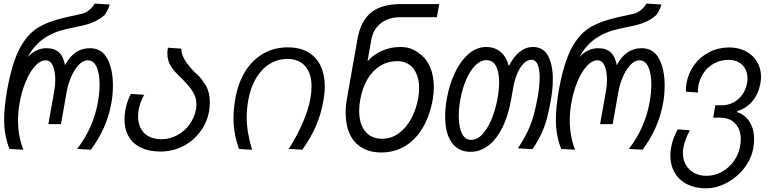

<svg xmlns="http://www.w3.org/2000/svg" viewBox="-20 -812 4240 1044"><path d="M2.5 -163.5Q2.5 -228 18 -318Q44 -465 85.2 -544.8Q126.5 -624.5 185.2 -660.8Q244 -697 341 -718.5L427 -737.5Q446.5 -742 466.8 -759Q487 -776 494.5 -792.5L576.5 -787.5Q569 -760 550.5 -732.5Q508 -690 420.5 -671L345 -655Q272.5 -639.5 218.8 -602.8Q165 -566 131 -501.5Q152 -525.5 178.5 -537.8Q205 -550 231.5 -550Q276 -550 300.8 -527.2Q325.5 -504.5 333.5 -457.5Q382.5 -550 468.5 -550Q533 -550 563.5 -492.8Q594 -435.5 594 -347.5Q594 -298.5 586 -254Q573 -181 545.2 -118.8Q517.5 -56.5 474 2L399.5 -2Q444 -60.5 472.2 -124.2Q500.5 -188 513 -260Q521.5 -310 521.5 -352.5Q521.5 -412.5 505.2 -448.2Q489 -484 457.5 -484Q430.5 -484 406.8 -458Q383 -432 366.5 -393Q350 -354 343 -315.5L311.5 -137H243L275.5 -320.5Q280.5 -347.5 280.5 -378Q280.5 -424 267.5 -454Q254.5 -484 229 -484Q198.5 -484 170 -452.2Q141.5 -420.5 119.5 -367.2Q97.5 -314 86.5 -251Q78 -203 78 -158Q78 -71 107 2L31.5 -2Q17 -39 9.8 -77.8Q2.5 -116.5 2.5 -163.5Z M657 -163Q657 -187 661.5 -214Q665.5 -236 673.2 -259.2Q681 -282.5 692 -301.5L763.5 -296.5Q751 -271 744 -252.2Q737 -233.5 734 -214.5Q730.5 -192.5 730.5 -178.5Q730.5 -142 745.2 -114Q760 -86 788.5 -70.5Q817 -55 856.5 -55Q903 -55 943.5 -76.8Q984 -98.5 1010.8 -135.8Q1037.5 -173 1045.5 -217Q1048 -233 1048 -244.5Q1048 -271 1038.2 -293.8Q1028.5 -316.5 1012.2 -336.8Q996 -357 968 -385.5Q930 -420 910 -450.5Q890 -481 890 -522.5Q890 -537 893 -552.5L966 -547.5Q966.5 -525 974.8 -505.5Q983 -486 996.5 -468.2Q1010 -450.5 1035.5 -422Q1070 -394.5 1087.5 -364.5Q1103.5 -345.5 1112.2 -316.8Q1121 -288 1121 -254Q1121 -229.5 1117 -208Q1106 -145 1068 -94.8Q1030 -44.5 973.5 -16.2Q917 12 851.5 12Q790.5 12 746.8 -9Q703 -30 680 -69.2Q657 -108.5 657 -163Z M1249.5 -168.5Q1249.5 -219 1260 -277.5Q1274.5 -360.5 1313 -423Q1351.5 -485.5 1410.8 -520Q1470 -554.5 1545 -554.5Q1610.5 -554.5 1655.5 -528.2Q1700.5 -502 1723.2 -454.2Q1746 -406.5 1746 -342Q1746 -308 1739 -267.5Q1726 -193 1699.2 -129.8Q1672.5 -66.5 1624 2L1550 -2.5Q1592 -67 1624.5 -140.8Q1657 -214.5 1668 -277.5Q1674 -312 1674 -341Q1674 -413 1639.5 -452.2Q1605 -491.5 1542.5 -491.5Q1490.5 -491.5 1446.8 -464.8Q1403 -438 1372.8 -387.5Q1342.5 -337 1330 -267.5Q1321.5 -220 1321.5 -174.5Q1321.5 -131.5 1328.8 -89.5Q1336 -47.5 1350.5 2.5L1279.5 -2Q1249.5 -85.5 1249.5 -168.5Z M1859.5 -198Q1859.5 -238.5 1867.5 -281.5L1924 -601Q1941.5 -699 1998.5 -744.5Q2055.5 -790 2161.5 -790H2368.5L2355.5 -718.5H2158.5Q2093 -718.5 2051 -685.8Q2009 -653 1999 -595L1978.5 -478.5Q2010 -515.5 2057 -536Q2104 -556.5 2156 -556.5Q2189 -556.5 2214.2 -547.5Q2239.5 -538.5 2262.5 -519Q2299 -493.5 2319 -446Q2339 -398.5 2339 -338.5Q2339 -304.5 2333.5 -274Q2317.5 -183 2278.8 -117.5Q2240 -52 2182.5 -17.5Q2125 17 2053 17Q1991.5 17 1948 -8.8Q1904.5 -34.5 1882 -82.8Q1859.5 -131 1859.5 -198ZM2254 -278.5Q2259 -305.5 2259 -333Q2259 -377 2244.8 -410.2Q2230.5 -443.5 2203.8 -461.5Q2177 -479.5 2140.5 -479.5Q2089.5 -479.5 2048 -454.2Q2006.5 -429 1978.2 -381.5Q1950 -334 1938.5 -268.5Q1933 -239 1933 -208.5Q1933 -138.5 1965.8 -98Q1998.5 -57.5 2057 -57.5Q2108.5 -57.5 2149.8 -88.2Q2191 -119 2217.2 -169.2Q2243.5 -219.5 2254 -278.5Z M2400.5 -178Q2400.5 -225 2410 -277.5Q2423 -351 2452.8 -414.8Q2482.5 -478.5 2526.5 -517.5Q2570.5 -556.5 2624 -556.5Q2669.5 -556.5 2701.2 -530.5Q2733 -504.5 2746.5 -453Q2800 -556.5 2878 -556.5Q2934 -556.5 2960 -508.2Q2986 -460 2986 -381Q2986 -329 2976 -273Q2965.5 -212 2954.5 -170.2Q2943.5 -128.5 2925 -87.5Q2906.5 -46.5 2875.5 -1L2796 -5.5Q2829 -55 2849 -97.5Q2869 -140 2881 -182.5Q2893 -225 2903.5 -283Q2914.5 -347.5 2914.5 -390.5Q2914.5 -436.5 2903.2 -461.8Q2892 -487 2869.5 -487Q2847.5 -487 2827.8 -467.2Q2808 -447.5 2793.2 -413.8Q2778.5 -380 2771.5 -339.5L2759 -270Q2743.5 -182 2711.8 -118.2Q2680 -54.5 2635.5 -20.5Q2591 13.5 2538 13.5Q2472 13.5 2436.2 -37Q2400.5 -87.5 2400.5 -178ZM2685.5 -277.5Q2694 -326 2694 -364.5Q2694 -421 2676.8 -453Q2659.5 -485 2626 -485Q2594 -485 2565.2 -457Q2536.5 -429 2515 -379.5Q2493.5 -330 2482.5 -267.5Q2474.5 -223 2474.5 -181Q2474.5 -122 2491.5 -86.8Q2508.5 -51.5 2541 -51.5Q2577 -51.5 2606.5 -85.8Q2636 -120 2656 -171.8Q2676 -223.5 2685.5 -277.5Z M3002.5 -163.5Q3002.5 -228 3018 -318Q3044 -465 3085.2 -544.8Q3126.5 -624.5 3185.2 -660.8Q3244 -697 3341 -718.5L3427 -737.5Q3446.5 -742 3466.8 -759Q3487 -776 3494.5 -792.5L3576.5 -787.5Q3569 -760 3550.5 -732.5Q3508 -690 3420.5 -671L3345 -655Q3272.5 -639.5 3218.8 -602.8Q3165 -566 3131 -501.5Q3152 -525.5 3178.5 -537.8Q3205 -550 3231.5 -550Q3276 -550 3300.8 -527.2Q3325.5 -504.5 3333.5 -457.5Q3382.5 -550 3468.5 -550Q3533 -550 3563.5 -492.8Q3594 -435.5 3594 -347.5Q3594 -298.5 3586 -254Q3573 -181 3545.2 -118.8Q3517.5 -56.5 3474 2L3399.5 -2Q3444 -60.5 3472.2 -124.2Q3500.5 -188 3513 -260Q3521.5 -310 3521.5 -352.5Q3521.5 -412.5 3505.2 -448.2Q3489 -484 3457.5 -484Q3430.5 -484 3406.8 -458Q3383 -432 3366.5 -393Q3350 -354 3343 -315.5L3311.5 -137H3243L3275.5 -320.5Q3280.5 -347.5 3280.5 -378Q3280.5 -424 3267.5 -454Q3254.5 -484 3229 -484Q3198.5 -484 3170 -452.2Q3141.5 -420.5 3119.5 -367.2Q3097.5 -314 3086.5 -251Q3078 -203 3078 -158Q3078 -71 3107 2L3031.5 -2Q3017 -39 3009.8 -77.8Q3002.5 -116.5 3002.5 -163.5Z M3625 34Q3625 15 3629 -9Q3637.5 -59 3665 -108.5L3731 -103.5Q3704 -52.5 3696 -9.5Q3693.5 3 3693.5 20Q3693.5 56.5 3709.5 84.5Q3725.5 112.5 3754.5 128.2Q3783.5 144 3822 144Q3866 144 3905.2 122.2Q3944.5 100.5 3970.8 63.5Q3997 26.5 4004.5 -18Q4008 -40 4008 -54Q4008 -107.5 3978.2 -139.8Q3948.5 -172 3896.5 -172H3858L3869.5 -239.5H3904Q3938.5 -239.5 3967.8 -254.8Q3997 -270 4016.5 -297.5Q4036 -325 4042 -360Q4044.5 -375 4044.5 -385.5Q4044.5 -414.5 4032.2 -437.5Q4020 -460.5 3997 -473.5Q3974 -486.5 3942.5 -486.5Q3899.5 -486.5 3864.5 -468Q3829.5 -449.5 3807 -417.2Q3784.5 -385 3777 -344Q3774.5 -325.5 3775 -308.5L3710 -313.5Q3709.5 -317.5 3709.5 -325Q3709.5 -338.5 3712.5 -358Q3722.5 -415 3755.5 -459.8Q3788.5 -504.5 3837.8 -529.2Q3887 -554 3945 -554Q3995 -554 4034.5 -533.8Q4074 -513.5 4096 -477Q4118 -440.5 4118 -394.5Q4118 -378 4115 -360.5Q4104.5 -302 4071.8 -262.5Q4039 -223 3992 -209L3986 -203Q4030 -189.5 4055.2 -150.5Q4080.5 -111.5 4080.5 -54.5Q4080.5 -31.5 4076 -6Q4065.5 52 4026.5 102.2Q3987.5 152.5 3931.5 182.2Q3875.5 212 3817 212Q3760 212 3716.5 190Q3673 168 3649 127.5Q3625 87 3625 34Z"/></svg>

Font: JuliaMono Light
Style: Italic
Weight: 300
Italic angle: -9°
Monospace: yes
Designer: cormullion
Foundry: corm
Version: Version 0.054; ttfautohint (v1.8.4)